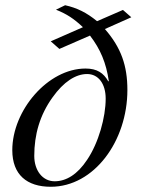

<svg xmlns="http://www.w3.org/2000/svg" viewBox="-20 -703 540 734"><path d="M384 -326C384 -255 357 -157 313 -92C276 -36 233 -10 189 -10C142 -10 111 -52 111 -107C111 -188 132 -263 181 -331C223 -390 269 -420 313 -420C356 -420 384 -383 384 -326ZM482 -637 450 -665 351 -622C311 -655 274 -673 229 -683L194 -666C236 -649 262 -632 297 -599L174 -545L207 -516L324 -567C364 -515 386 -462 396 -393L394 -392C376 -424 351 -441 307 -441C163 -441 27 -281 27 -129C27 -35 83 11 174 11C340 11 467 -164 467 -359C467 -452 443 -521 381 -592Z"/></svg>

Font: XITS
Style: Italic
Weight: 400
Italic angle: -16.33°
Designer: MicroPress Inc., with final additions and corrections provided by Coen Hoffman, Elsevier (retired)
Version: Version 1.302